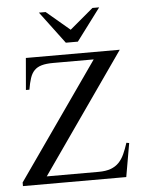

<svg xmlns="http://www.w3.org/2000/svg" viewBox="-50 -711 560 752"><g transform="rotate(-5 230.0 -335.5)"><path d="M416 0H9.8V-14.2L329.1 -470.2H169.9Q142.1 -470.2 124.3 -465.1Q106.4 -460 95.5 -448.7Q84.5 -437.5 78.4 -418.9Q72.3 -400.4 67.9 -374H54.2L64.9 -499H434.1L106 -29.8H310.1Q338.4 -29.8 357.7 -36.9Q377 -43.9 389.9 -57.4Q402.8 -70.8 411.6 -90.1Q420.4 -109.4 428.2 -133.8L439 -131.8ZM273.4 -544.9H226.1L131.3 -671.4H157.7L249.5 -593.8L341.8 -671.4H368.2Z"/></g></svg>

Font: Scheherazade
Style: Regular
Weight: 400
Designer: SIL International
Foundry: SIL International
Version: Version 2.100 (build 932/914)